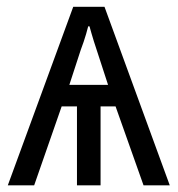

<svg xmlns="http://www.w3.org/2000/svg" viewBox="-20 -556 534 576"><path d="M293.5 -535.6 489.3 0H410.6L326.7 -236.8H281.7V0H210.9V-236.8H165L82.5 0H3.4L199.7 -535.6ZM248.5 -477.1H244.6Q241.7 -465.3 238.3 -453.9Q234.9 -442.4 231 -430.7Q227.1 -418.9 222.2 -406.2L188 -301.3H304.2L270.5 -404.8Q265.6 -419.4 261.5 -432.4Q257.3 -445.3 254.2 -456.8Q251 -468.3 248.5 -477.1Z"/></svg>

Font: Open Sans SemiCondensed
Style: Regular
Weight: 400
Width: 4
Designer: Monotype Design Team
Foundry: Monotype Imaging Inc.
Version: Version 3.000